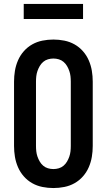

<svg xmlns="http://www.w3.org/2000/svg" viewBox="-20 -943 540 971"><path d="M250 8Q222 8 194.5 2.5Q167 -3 143 -16.5Q119 -30 100.5 -51Q82 -72 71 -97.5Q60 -123 55.5 -150Q51 -177 51 -205V-530Q51 -558 55.5 -585Q60 -612 71 -637.5Q82 -663 100.5 -684Q119 -705 143 -718.5Q167 -732 194.5 -737.5Q222 -743 250 -743Q278 -743 305.5 -737.5Q333 -732 357 -718.5Q381 -705 399.5 -684Q418 -663 429 -637.5Q440 -612 444.5 -585Q449 -558 449 -530V-205Q449 -177 444.5 -150Q440 -123 429 -97.5Q418 -72 399.5 -51Q381 -30 357 -16.5Q333 -3 305.5 2.5Q278 8 250 8ZM250 -88Q264 -88 277.5 -92Q291 -96 301.5 -105Q312 -114 319 -126Q326 -138 330.5 -151Q335 -164 336.5 -177.5Q338 -191 338 -205V-530Q338 -544 336.5 -557.5Q335 -571 330.5 -584Q326 -597 319 -609Q312 -621 301.5 -630Q291 -639 277.5 -643Q264 -647 250 -647Q236 -647 222.5 -643Q209 -639 198.5 -630Q188 -621 181 -609Q174 -597 169.5 -584Q165 -571 163.5 -557.5Q162 -544 162 -530V-205Q162 -191 163.5 -177.5Q165 -164 169.5 -151Q174 -138 181 -126Q188 -114 198.5 -105Q209 -96 222.5 -92Q236 -88 250 -88ZM100 -847V-923H400V-847Z"/></svg>

Font: Iosevka Curly
Style: Bold
Weight: 700
Monospace: yes
Designer: Belleve Invis
Foundry: Belleve Invis
Version: Version 22.1.2; ttfautohint (v1.8.4)